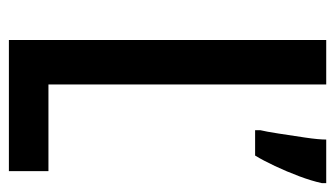

<svg xmlns="http://www.w3.org/2000/svg" viewBox="-181 -573 754 432"><g transform="rotate(90 196.0 -357.0)"><path d="M70 0V-714H170V-89H365V0ZM392 -704Q387 -681 376.5 -653Q366 -625 353.5 -598.5Q341 -572 330 -554H273V-566Q276 -578 280.5 -607Q285 -636 289.5 -666.5Q294 -697 294 -714H392Z"/></g></svg>

Font: Noto Sans Lao Looped ExtraCondensed Medium
Style: Regular
Weight: 500
Width: 2
Designer: Mark Frömberg, Ben Mitchell
Foundry: The Fontpad Ltd
Version: Version 1.002; ttfautohint (v1.8.4.7-5d5b)